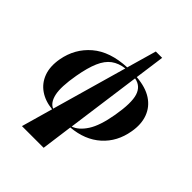

<svg xmlns="http://www.w3.org/2000/svg" viewBox="-267 -909 1283 1283"><g transform="rotate(45 375.0 -267.5)"><path d="M167 225 230 3Q159 -4 109 -38.5Q59 -73 37.5 -131.5Q16 -190 30 -269Q52 -390 141.5 -466.5Q231 -543 387 -550L447 -760H507L478 -549Q567 -542 623 -505.5Q679 -469 701.5 -408Q724 -347 710 -269Q690 -152 609.5 -80Q529 -8 402 3L372 225ZM186 -269Q164 -144 178 -82.5Q192 -21 232 -5L383 -536Q327 -529 289 -501Q251 -473 226.5 -416.5Q202 -360 186 -269ZM554 -269Q577 -402 557.5 -463Q538 -524 476 -535L404 -8Q453 -24 493 -85.5Q533 -147 554 -269Z"/></g></svg>

Font: Noto Serif Display ExtraCondensed Black
Style: Italic
Weight: 900
Width: 2
Italic angle: -12°
Designer: Monotype Design Team
Foundry: Monotype Imaging Inc.
Version: Version 2.009